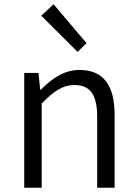

<svg xmlns="http://www.w3.org/2000/svg" viewBox="-20 -883 645 903"><path d="M94 0H176V-396C232 -453 273 -483 330 -483C405 -483 437 -437 437 -333V0H519V-343C519 -481 467 -554 354 -554C280 -554 224 -513 172 -461H169L161 -540H94ZM345 -639 387 -680 232 -863 174 -809Z"/></svg>

Font: Noto Sans CJK HK DemiLight
Style: Regular
Weight: 350
Designer: Ryoko NISHIZUKA 西塚涼子 (kana, bopomofo & ideographs); Paul D. Hunt (Latin, Greek & Cyrillic); Sandoll Communications 산돌커뮤니
Foundry: Adobe
Version: Version 2.004;hotconv 1.0.118;makeotfexe 2.5.65603